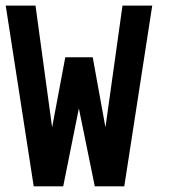

<svg xmlns="http://www.w3.org/2000/svg" viewBox="-51 -657 617 677"><path d="M485.8 -637.2 387.2 0H283.2L227.1 -274.9L171.9 0H67.9L-30.8 -637.2H74.2L132.8 -208L179.2 -455.1H275.9L320.8 -208L380.9 -637.2Z"/></svg>

Font: Anonymous Pro
Style: Bold
Weight: 700
Monospace: yes
Designer: Mark Simonson
Version: Version 1.003